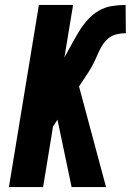

<svg xmlns="http://www.w3.org/2000/svg" viewBox="-20 -755 540 775"><path d="M408 0H269L212 -272L194 -244L154 0H16L137 -735H275L240 -523Q254 -548 268 -574Q282 -600 297 -625Q312 -650 332 -673Q352 -696 377.5 -711Q403 -726 431 -730.5Q459 -735 487 -735L488 -621Q469 -621 450 -616.5Q431 -612 416 -599Q401 -586 391 -569Q381 -552 373.5 -534Q366 -516 357 -498.5Q348 -481 338 -465L299 -406Z"/></svg>

Font: Iosevka Heavy Oblique
Style: Regular
Weight: 900
Italic angle: -9°
Monospace: yes
Designer: Belleve Invis
Foundry: Belleve Invis
Version: Version 32.5.0; ttfautohint (v1.8.4)